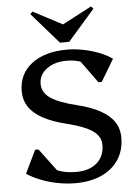

<svg xmlns="http://www.w3.org/2000/svg" viewBox="-62 -974 738 1036"><g transform="rotate(-5 307.5 -455.5)"><path d="M304.3 16Q257.9 16 209.6 6.7Q161.2 -2.6 118 -19.6Q74.8 -36.5 42.7 -58L103 -182.9H121L241.9 -21.3H146V-116.8Q167.5 -81.2 210.6 -62.6Q253.6 -44.1 313.5 -44.1Q385.1 -44.1 426.1 -79.9Q467.1 -115.8 467.1 -177.2Q467.1 -224.3 422.6 -254.5Q378.1 -284.6 284.8 -307.4Q209.1 -326.1 158.6 -353.3Q108 -380.6 83.2 -417.9Q58.4 -455.1 58.4 -503.4Q58.4 -597 129.4 -651.5Q200.5 -706 321.7 -706Q364.5 -706 408.9 -697.1Q453.4 -688.2 494.1 -672.5Q534.8 -656.8 564.3 -635.3L492.9 -515.9H474.9L363.2 -670.4H466.7L461 -574.8Q438.4 -611.6 402.3 -629Q366.2 -646.5 314.3 -646.5Q248.1 -646.5 205.8 -614.8Q163.4 -583.2 163.4 -533.8Q163.4 -486.9 207.9 -456.6Q252.4 -426.4 345.7 -403.6Q422.3 -385.1 472.4 -357.8Q522.5 -330.4 547.3 -293.6Q572.1 -256.9 572.1 -207.6Q572.1 -139.5 539.3 -89.2Q506.5 -38.9 446.5 -11.4Q386.4 16 304.3 16ZM153.4 -926.8 317.9 -840.3H305.9L470.4 -926.8L482.9 -913.9L336.8 -746.7H287L140.9 -913.9Z"/></g></svg>

Font: Platypi Light
Style: Regular
Weight: 300
Designer: David Sargent
Foundry: Bolt Cutter Type
Version: Version 1.200